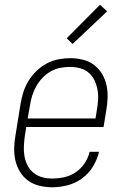

<svg xmlns="http://www.w3.org/2000/svg" viewBox="-20 -784 540 812"><path d="M201 8Q173 8 146.5 1.5Q120 -5 99 -20Q78 -35 64.5 -57.5Q51 -80 45 -106Q39 -132 40 -160Q41 -188 46 -215L67 -345Q71 -370 79 -395Q87 -420 101 -442.5Q115 -465 134.5 -484Q154 -503 177.5 -515.5Q201 -528 226.5 -533Q252 -538 277 -538Q304 -538 330.5 -531.5Q357 -525 377.5 -509.5Q398 -494 411.5 -471.5Q425 -449 430.5 -423Q436 -397 435 -369.5Q434 -342 429 -315L418 -247H91L85 -209Q82 -188 81 -166Q80 -144 83.5 -123.5Q87 -103 96.5 -84.5Q106 -66 122 -53Q138 -40 158.5 -34.5Q179 -29 201 -29Q226 -29 251.5 -34.5Q277 -40 299.5 -55Q322 -70 337.5 -93Q353 -116 359 -142H399Q391 -109 373 -79.5Q355 -50 327 -29.5Q299 -9 266 -0.5Q233 8 201 8ZM384 -283 390 -321Q394 -342 395 -364Q396 -386 392 -406.5Q388 -427 379 -445.5Q370 -464 354.5 -477Q339 -490 318.5 -495.5Q298 -501 276 -501Q255 -501 234.5 -497Q214 -493 194.5 -482Q175 -471 159.5 -454.5Q144 -438 133.5 -419.5Q123 -401 116.5 -380.5Q110 -360 107 -339L97 -283ZM287 -598 262 -622 403 -764 433 -736Z"/></svg>

Font: Iosevka Slab XLtObl
Style: Regular
Weight: 200
Italic angle: -9°
Monospace: yes
Designer: Belleve Invis
Foundry: Belleve Invis
Version: Version 11.1.1; ttfautohint (v1.8.3)